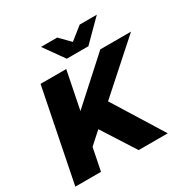

<svg xmlns="http://www.w3.org/2000/svg" viewBox="-198 -1086 1239 1263"><g transform="rotate(-30 421.5 -454.5)"><path d="M225 -152 254 -378 610 -700H843L478 -374L346 -261ZM16 0 156 -700H351L211 0ZM497 0 312 -289 456 -422 718 0ZM388 -757 280 -909H403L526 -784H417L574 -909H704L552 -757Z"/></g></svg>

Font: Montserrat Thin ExtraBold
Style: Italic
Weight: 800
Italic angle: -11.3°
Version: Version 9.000